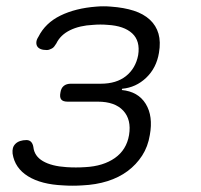

<svg xmlns="http://www.w3.org/2000/svg" viewBox="-20 -580 640 610"><path d="M102 -463Q124 -507 172 -530.5Q220 -554 286 -559Q297 -560 309 -560Q321 -560 332 -559Q374 -556 405 -546Q436 -536 456 -517.5Q476 -499 483.5 -473Q491 -447 485 -412Q477 -364 444.5 -333Q412 -302 368 -298L367 -294Q419 -289 443 -250Q467 -211 456 -151Q450 -114 431.5 -85.5Q413 -57 385.5 -36.5Q358 -16 321.5 -4.5Q285 7 241 9Q226 10 210.5 10Q195 10 181 9Q111 6 69 -20Q27 -46 20 -92Q19 -102 21 -109.5Q23 -117 29 -123Q35 -129 44 -132Q53 -135 64 -135Q69 -135 72.5 -133.5Q76 -132 78.5 -129.5Q81 -127 83 -123Q85 -119 86 -113Q89 -84 116.5 -68Q144 -52 191 -49Q206 -48 221 -48Q236 -48 251 -49Q308 -52 345 -78Q382 -104 390 -151Q398 -200 371.5 -228.5Q345 -257 291 -257H195Q180 -257 174.5 -264Q169 -271 172 -286Q174 -300 182.5 -307Q191 -314 205 -314H300Q350 -314 380.5 -338.5Q411 -363 419 -405Q426 -450 400 -474Q374 -498 322 -501Q311 -502 299 -502Q287 -502 276 -501Q233 -499 202.5 -484Q172 -469 159 -442Q156 -437 152.5 -432.5Q149 -428 145 -426Q141 -424 137 -422.5Q133 -421 129 -421Q117 -421 109.5 -424Q102 -427 98.5 -432.5Q95 -438 95.5 -446Q96 -454 102 -463Z"/></svg>

Font: Maple Mono ExtraLight
Style: Italic
Weight: 275
Italic angle: -10°
Monospace: yes
Designer: subframe7536
Version: Version 7.000